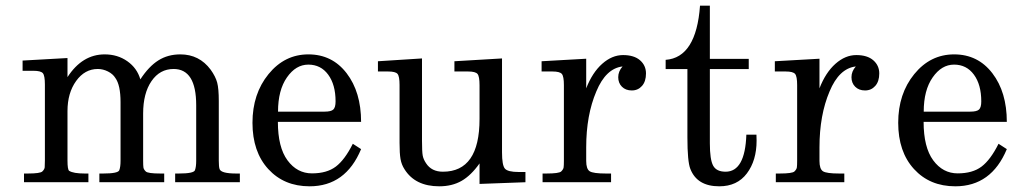

<svg xmlns="http://www.w3.org/2000/svg" viewBox="-20 -634 3523 668"><path d="M662.6 -268.1Q662.6 -394 584 -394Q536.1 -394 507.1 -351.8Q478 -309.6 478 -238.8V-74.7Q478 -58.1 479 -51.3Q480 -44.4 487.3 -37.4Q494.6 -30.3 538.1 -30.3H551.3V0H325.7V-30.3H338.9Q390.6 -30.3 395 -41.7Q399.4 -53.2 399.4 -74.7V-278.3Q399.4 -337.9 381.3 -362.8Q373 -376.5 355.7 -385.3Q338.4 -394 320.3 -394Q274.9 -394 244.9 -352.3Q214.8 -310.5 214.8 -247.6V-75.7Q214.8 -43.5 220.7 -39.6Q235.4 -30.3 274.9 -30.3H287.6V0H63.5V-30.3H76.7Q120.1 -30.3 127.4 -37.6Q134.8 -44.9 135.5 -51.8Q136.2 -58.6 136.2 -75.7V-339.8Q136.2 -370.6 129.2 -379.2Q122.1 -387.7 96.7 -387.7H58.6V-423.3L214.8 -432.1V-365.7Q266.1 -444.8 344.2 -444.8Q389.2 -444.8 423.1 -420.9Q457 -397 468.3 -357.9Q497.6 -402.8 530.8 -423.8Q564 -444.8 607.4 -444.8Q673.3 -444.8 712.9 -391.6Q730 -367.7 735.6 -346.7Q741.2 -325.7 741.2 -282.7V-74.7Q741.2 -53.2 744.1 -45.4Q750 -30.3 801.8 -30.3H814.5V0H589.4V-30.3H602.1Q653.8 -30.3 658.2 -41.7Q662.6 -53.2 662.6 -74.7Z M1236.3 -115.2Q1182.6 14.2 1057.1 14.2Q968.3 14.2 913.3 -45.9Q858.4 -106 858.4 -206.8Q858.4 -307.6 914.3 -376.2Q970.2 -444.8 1053 -444.8Q1135.7 -444.8 1186 -379.2Q1236.3 -313.5 1236.3 -210H946.8Q946.8 -121.6 980.2 -76.2Q1013.7 -30.8 1065.4 -30.8Q1117.2 -30.8 1148.4 -54.4Q1179.7 -78.1 1207.5 -133.8ZM1147.5 -281.2Q1147.5 -339.4 1121.8 -374.3Q1096.2 -409.2 1052.7 -409.2Q1009.3 -409.2 978.3 -364.7Q947.3 -320.3 947.3 -245.6H1109.4Q1131.8 -245.6 1139.6 -252.9Q1147.5 -260.3 1147.5 -281.2Z M1808.1 0 1648.4 5.9V-65.4Q1618.7 -23.4 1585.7 -4.6Q1552.7 14.2 1508.3 14.2Q1424.3 14.2 1387.2 -45.4Q1377 -61 1373.5 -80.6Q1370.1 -100.1 1370.1 -136.7V-338.4Q1370.1 -368.7 1363 -377Q1356 -385.3 1330.1 -385.3H1294.9V-420.9L1448.2 -430.7V-144.5Q1448.2 -106 1450.7 -92.8Q1453.1 -79.6 1462.4 -65.9Q1481.4 -36.6 1521 -36.6Q1648.4 -36.6 1648.4 -220.2V-337.4Q1648.4 -368.2 1641.4 -376.7Q1634.3 -385.3 1608.4 -385.3H1561V-420.9L1726.6 -430.7V-104Q1726.6 -59.1 1736.6 -47.4Q1746.6 -35.6 1784.7 -35.6H1808.1Z M2146 -402.8Q2087.9 -396 2054.7 -315.9Q2019.5 -233.4 2019.5 -121.1V-74.2Q2019.5 -45.9 2031.7 -38.1Q2043.9 -30.3 2088.4 -30.3H2106V0H1867.7V-30.3H1880.9Q1925.3 -30.3 1932.6 -37.6Q1939.9 -44.9 1940.9 -51.5Q1941.9 -58.1 1941.9 -74.7V-337.9Q1941.9 -368.2 1934.8 -376.7Q1927.7 -385.3 1901.9 -385.3H1864.3V-420.9L2019.5 -429.7V-326.7Q2041 -381.8 2075.2 -412.1Q2109.4 -442.4 2147.7 -442.4Q2186 -442.4 2206.8 -424.3Q2227.5 -406.2 2227.5 -378.4Q2227.5 -350.6 2213.6 -335Q2199.7 -319.3 2178.2 -319.3Q2156.7 -319.3 2143.8 -332.3Q2130.9 -345.2 2130.9 -365.5Q2130.9 -385.7 2146 -402.8Z M2612.3 -144.5Q2612.3 -75.7 2578.6 -30.8Q2544.9 14.2 2482.4 14.2Q2405.3 14.2 2381.8 -46.4Q2371.6 -71.8 2371.6 -156.2V-393.6H2295.9V-425.8Q2402.3 -433.6 2415.5 -614.3H2449.7V-429.2H2585V-393.6H2449.7V-135.3Q2449.7 -78.6 2461.2 -57.6Q2472.7 -36.6 2504.4 -36.6Q2572.3 -36.6 2576.7 -165.5H2611.8Q2612.3 -161.1 2612.3 -144.5Z M2957.5 -402.8Q2899.4 -396 2866.2 -315.9Q2831.1 -233.4 2831.1 -121.1V-74.2Q2831.1 -45.9 2843.3 -38.1Q2855.5 -30.3 2899.9 -30.3H2917.5V0H2679.2V-30.3H2692.4Q2736.8 -30.3 2744.1 -37.6Q2751.5 -44.9 2752.4 -51.5Q2753.4 -58.1 2753.4 -74.7V-337.9Q2753.4 -368.2 2746.3 -376.7Q2739.3 -385.3 2713.4 -385.3H2675.8V-420.9L2831.1 -429.7V-326.7Q2852.5 -381.8 2886.7 -412.1Q2920.9 -442.4 2959.2 -442.4Q2997.6 -442.4 3018.3 -424.3Q3039.1 -406.2 3039.1 -378.4Q3039.1 -350.6 3025.1 -335Q3011.2 -319.3 2989.7 -319.3Q2968.3 -319.3 2955.3 -332.3Q2942.4 -345.2 2942.4 -365.5Q2942.4 -385.7 2957.5 -402.8Z M3482.9 -115.2Q3429.2 14.2 3303.7 14.2Q3214.8 14.2 3159.9 -45.9Q3105 -106 3105 -206.8Q3105 -307.6 3160.9 -376.2Q3216.8 -444.8 3299.6 -444.8Q3382.3 -444.8 3432.6 -379.2Q3482.9 -313.5 3482.9 -210H3193.4Q3193.4 -121.6 3226.8 -76.2Q3260.3 -30.8 3312 -30.8Q3363.8 -30.8 3395 -54.4Q3426.3 -78.1 3454.1 -133.8ZM3394 -281.2Q3394 -339.4 3368.4 -374.3Q3342.8 -409.2 3299.3 -409.2Q3255.9 -409.2 3224.9 -364.7Q3193.8 -320.3 3193.8 -245.6H3356Q3378.4 -245.6 3386.2 -252.9Q3394 -260.3 3394 -281.2Z"/></svg>

Font: RIT Rachana
Style: Regular
Weight: 400
Designer: Hussain KH
Version: 1.4.7